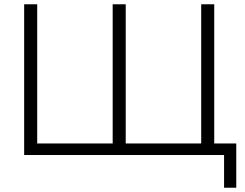

<svg xmlns="http://www.w3.org/2000/svg" viewBox="-20 -725 1148 898"><path d="M1028 153H1085V-54H982V-705H921V-54H568V-705H507V-54H154V-705H93V0H1028Z"/></svg>

Font: Poppy and Pepper Light
Style: Regular
Weight: 300
Designer: Thy Ha
Foundry: Thy Ha
Version: Version 0.001;Glyphs 3.2 (3227)